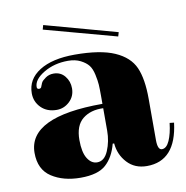

<svg xmlns="http://www.w3.org/2000/svg" viewBox="-74 -700 759 782"><g transform="rotate(-10 305.5 -309.5)"><path d="M337 -160V-253Q285 -255 252 -228.5Q219 -202 219 -142Q219 -91 235 -65.5Q251 -40 275 -40Q305 -40 321 -78Q337 -116 337 -160ZM356 -104H350Q336 -50 303 -20Q270 10 198 10Q127 10 78.5 -21.5Q30 -53 30 -122Q30 -271 337 -271V-304Q337 -333 336 -350Q335 -367 329.5 -392.5Q324 -418 313 -432Q302 -446 280.5 -457Q259 -468 229 -468Q172 -468 128.5 -442Q85 -416 85 -385Q85 -376 94 -376Q97 -376 99.5 -377.5Q102 -379 103 -381Q104 -383 105 -386.5Q106 -390 107 -391Q108 -395 111.5 -401Q115 -407 129 -417Q143 -427 162 -427Q191 -427 208.5 -405.5Q226 -384 226 -355Q226 -322 203 -300.5Q180 -279 150 -279Q110 -279 85.5 -303.5Q61 -328 61 -363Q61 -421 114 -454.5Q167 -488 260 -488Q366 -488 425 -462Q484 -436 505 -388.5Q526 -341 526 -258V-88Q526 -47 544 -47Q563 -47 575.5 -75Q588 -103 593 -147L611 -145Q592 10 472 10Q422 10 391 -23.5Q360 -57 356 -104ZM150 -611 155 -629 453 -547 448 -530Z"/></g></svg>

Font: Elsie Swash Caps Black
Style: Regular
Weight: 900
Designer: Alejandro Inler
Foundry: Alejandro Inler
Version: 1.001